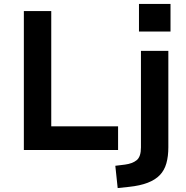

<svg xmlns="http://www.w3.org/2000/svg" viewBox="-20 -761 945 974"><path d="M101 0V-705H240V-120H579V0ZM685 -601V-741H845V-601ZM577 193 565 80 614 74Q652 69 673.5 51.5Q695 34 695 -13V-503H834V-14Q834 32 824 67.5Q814 103 791 127Q768 151 729.5 166Q691 181 634 187Z"/></svg>

Font: Nunito Sans 6pt
Style: Bold
Weight: 700
Version: Version 3.101;gftools[0.9.27]